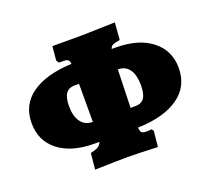

<svg xmlns="http://www.w3.org/2000/svg" viewBox="-100 -657 890 811"><g transform="rotate(-20 345.0 -251.5)"><path d="M433 -79H429Q430 -61 436 -56Q442 -51 459 -51Q476 -51 480 -53L487 -44L480 27Q389 23 343 23Q309 23 198 26L205 -46Q228 -51 239.5 -58Q251 -65 255 -78H234Q131 -78 72 -124Q13 -170 13 -250Q13 -332 77 -377.5Q141 -423 256 -428H257Q256 -441 250 -446Q244 -451 230 -451H209L201 -463L207 -526H343L489 -530L483 -453Q459 -449 450.5 -445Q442 -441 438 -429H456Q558 -429 617.5 -382.5Q677 -336 677 -257Q677 -175 612.5 -129Q548 -83 433 -79ZM437 -339H433Q430 -252 428 -168H451Q477 -168 489.5 -186Q502 -204 502 -243Q502 -288 485 -313Q468 -338 437 -339ZM252 -167H258V-338H239Q212 -338 199 -320Q186 -302 186 -264Q186 -219 203.5 -194Q221 -169 252 -167Z"/></g></svg>

Font: Alegreya SC Black
Style: Regular
Weight: 900
Designer: Juan Pablo del Peral
Foundry: Huerta Tipografica
Version: Version 2.007; ttfautohint (v1.6)